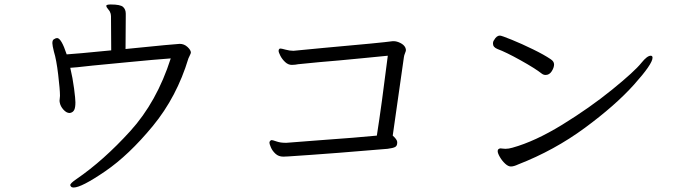

<svg xmlns="http://www.w3.org/2000/svg" viewBox="-20 -777 3040 858"><path d="M471 -725Q469 -729 462 -737.5Q455 -746 455 -750V-752Q457 -757 475 -757Q518 -757 530 -746Q542 -735 542 -716V-702L541 -558Q769 -581 783 -581Q803 -581 818 -567Q833 -553 833 -542Q833 -539 829 -531Q825 -524 822 -516Q770 -344 663 -214Q556 -84 450 -11.5Q344 61 309 61Q301 61 297.5 57Q294 53 294 50Q294 42 322 23Q443 -60 562 -191Q681 -322 743 -516Q673 -511 550 -499Q427 -487 394 -484Q306 -474 294 -474Q305 -428 311 -381.5Q317 -335 317 -320Q317 -297 312 -286.5Q307 -276 296 -273L291 -272Q277 -272 263.5 -287Q250 -302 247 -319L246 -326Q246 -331 247 -337Q248 -343 248 -348V-351Q248 -376 240 -443.5Q232 -511 221 -546Q214 -574 214 -584Q214 -597 220 -601Q229 -607 235 -607Q254 -607 278 -534Q315 -536 477 -552L476 -705Q476 -715 471 -725Z M1712 -112Q1622 -104 1492 -94Q1362 -84 1269 -78L1246 -77Q1225 -77 1211 -90Q1197 -103 1190.5 -118.5Q1184 -134 1184 -139Q1184 -145 1188 -148Q1191 -151 1194 -151Q1198 -151 1215.5 -145Q1233 -139 1252 -139H1262L1391 -149Q1586 -163 1664 -171Q1685 -304 1713 -528Q1658 -522 1601 -517Q1544 -512 1496 -507Q1409 -500 1312 -490Q1307 -489 1300 -488Q1293 -487 1284 -487Q1268 -487 1254.5 -499.5Q1241 -512 1233 -527.5Q1225 -543 1225 -550Q1225 -556 1229 -559Q1230 -560 1234 -560Q1238 -560 1256.5 -555Q1275 -550 1291 -550L1302 -551L1427 -563Q1686 -586 1735 -593H1739Q1753 -593 1769 -585Q1785 -577 1791 -565Q1794 -558 1794 -553Q1794 -549 1790 -539.5Q1786 -530 1785 -522L1735 -171Q1754 -154 1755 -143V-139Q1755 -125 1745.5 -120Q1736 -115 1712 -112Z M2214 -618Q2221 -618 2266.5 -599.5Q2312 -581 2362 -556.5Q2412 -532 2440 -513Q2456 -503 2456 -489Q2456 -475 2445.5 -458.5Q2435 -442 2418 -442Q2409 -442 2401 -448Q2372 -471 2306.5 -507.5Q2241 -544 2203 -558Q2183 -566 2183 -582Q2183 -592 2188 -598Q2199 -618 2214 -618ZM2208 -111Q2213 -114 2217 -114Q2220 -114 2225 -113Q2230 -112 2239 -112Q2253 -112 2270 -117Q2371 -145 2493 -220Q2615 -295 2715.5 -376.5Q2816 -458 2847 -497Q2872 -528 2888 -528Q2896 -528 2896 -519Q2896 -491 2813 -398.5Q2730 -306 2593.5 -205.5Q2457 -105 2295 -42Q2276 -33 2263 -33Q2251 -33 2237.5 -45.5Q2224 -58 2214 -75Q2204 -92 2204 -102Q2204 -108 2208 -111Z"/></svg>

Font: Iansui 0.93
Style: Regular
Weight: 400
Designer: But Ko / Fontworks Inc.
Foundry: zi-hi.com / Fontworks Inc.
Version: Version 0.931